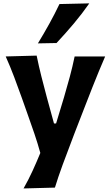

<svg xmlns="http://www.w3.org/2000/svg" viewBox="-20 -880 644 1118"><path d="M117.2 217.3Q146 166.5 169.9 114.3Q193.8 62 214.8 10.7Q199.7 -44.4 180.7 -100.3Q161.6 -156.2 142.6 -209.5L107.4 -309.1Q86.4 -368.2 63 -430.2Q39.6 -492.2 13.2 -551.3L193.4 -556.2Q206.1 -494.1 220.9 -435.3Q235.8 -376.5 252.4 -314.5L294.4 -161.1H306.6L353 -314.5Q370.6 -374.5 386.5 -433.1Q402.3 -491.7 414.6 -551.3H592.3Q572.8 -506.3 555.7 -464.8Q538.6 -423.3 519 -374Q499.5 -324.7 472.7 -255.4L412.6 -100.6Q372.1 4.9 345 78.9Q317.9 152.8 299.8 212.4ZM200.7 -627.4Q235.8 -685.1 267.3 -741.9Q298.8 -798.8 326.2 -856.4L500 -860.4Q458.5 -800.8 409.9 -742.9Q361.3 -685.1 309.1 -629.4Z"/></svg>

Font: Pinar-DS3-FD Bold
Style: Regular
Weight: 700
Designer: Amin Abedi
Version: Version 3.000